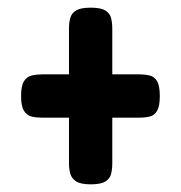

<svg xmlns="http://www.w3.org/2000/svg" viewBox="-20 -506 472 501"><path d="M217 -25Q191 -25 179 -32.5Q167 -40 163.5 -52.5Q160 -65 160 -80V-432Q160 -447 163.5 -459.5Q167 -472 179 -479Q191 -486 217 -486Q243 -486 255 -478.5Q267 -471 270 -458.5Q273 -446 273 -430V-81Q273 -65 270 -52.5Q267 -40 255 -32.5Q243 -25 217 -25ZM88 -199Q74 -199 62 -202Q50 -205 42.5 -217Q35 -229 35 -255Q35 -282 42.5 -294Q50 -306 63 -309Q76 -312 91 -312H342Q358 -312 370.5 -309Q383 -306 390 -294Q397 -282 397 -255Q397 -229 390 -217Q383 -205 371 -202Q359 -199 344 -199Z"/></svg>

Font: Fredoka Condensed Medium
Style: Regular
Weight: 500
Width: 3
Designer: Ben Nathan
Foundry: Milena B. Brandão, Ben Nathan
Version: Version 2.001